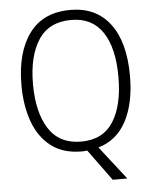

<svg xmlns="http://www.w3.org/2000/svg" viewBox="-59 -775 800 994"><g transform="rotate(-5 340.5 -277.5)"><path d="M622 -358Q622 -217 573 -124Q524 -31 427 -3L562 170H486L368 8Q361 9 353.5 9.5Q346 10 339 10Q243 10 180.5 -38Q118 -86 88 -169.5Q58 -253 58 -359Q58 -529 130 -627Q202 -725 344 -725Q477 -725 549.5 -629.5Q622 -534 622 -358ZM118 -359Q118 -212 173 -126.5Q228 -41 341 -41Q454 -41 508 -125.5Q562 -210 562 -358Q562 -509 507 -591Q452 -673 344 -673Q228 -673 173 -588.5Q118 -504 118 -359Z"/></g></svg>

Font: Noto Sans Lao UI SemCond Light
Style: Regular
Weight: 300
Width: 4
Designer: Monotype Design Team
Foundry: Monotype Imaging Inc.
Version: Version 2.000; ttfautohint (v1.8.4.7-5d5b)